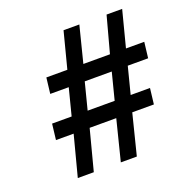

<svg xmlns="http://www.w3.org/2000/svg" viewBox="-119 -759 840 868"><g transform="rotate(-20 301.5 -325.0)"><path d="M110 0H187L238 -195H366L317 0H394L443 -195H547L556 -271H463L496 -400H594L603 -476H515L560 -650H485L438 -476H310L354 -650H278L233 -476H132L123 -400H212L179 -271H85L76 -195H161ZM256 -271 289 -400H419L386 -271Z"/></g></svg>

Font: Falling Sky
Style: ExtObl
Weight: 400
Designer: Paul D. Hunt
Foundry: Adobe Systems Incorporated
Version: Version 1.02